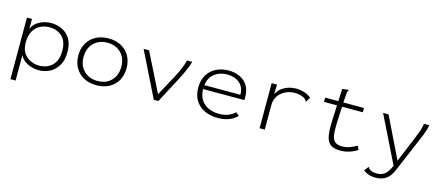

<svg xmlns="http://www.w3.org/2000/svg" viewBox="-51 -1139 4302 1868"><g transform="rotate(15 2100.0 -205.0)"><path d="M78 167V-453H129V-353Q149 -403 202 -433Q255 -463 324 -463Q383 -463 433.5 -438Q484 -413 515 -362Q546 -311 546 -232Q546 -149 514 -95Q482 -41 431 -14.5Q380 12 322 12Q259 12 206 -14.5Q153 -41 130 -88V167ZM311 -32Q357 -32 398.5 -50.5Q440 -69 467 -112.5Q494 -156 494 -229Q494 -324 445 -371Q396 -418 321 -419Q270 -420 226.5 -399.5Q183 -379 156 -333.5Q129 -288 129 -213Q130 -146 159 -106.5Q188 -67 229.5 -49.5Q271 -32 311 -32Z M900 8Q826 8 771.5 -21.5Q717 -51 686.5 -104Q656 -157 656 -227Q656 -297 686.5 -350.5Q717 -404 771.5 -433.5Q826 -463 900 -463Q973 -463 1027.5 -433.5Q1082 -404 1112 -350.5Q1142 -297 1142 -227Q1142 -157 1112 -104Q1082 -51 1027.5 -21.5Q973 8 900 8ZM900 -35Q986 -35 1037.5 -88.5Q1089 -142 1089 -228Q1089 -287 1065 -330Q1041 -373 998 -396.5Q955 -420 900 -420Q843 -420 800 -396Q757 -372 733 -329Q709 -286 709 -228Q709 -140 761.5 -87.5Q814 -35 900 -35Z M1477 0 1253 -453H1308L1503 -63L1614 -268Q1643 -321 1662 -367Q1681 -413 1690 -453H1743Q1731 -411 1710 -362.5Q1689 -314 1659 -257L1523 0Z M2124 10Q2046 10 1987.5 -18Q1929 -46 1896.5 -99Q1864 -152 1864 -225Q1864 -303 1896.5 -356Q1929 -409 1984.5 -436.5Q2040 -464 2108 -464Q2170 -464 2220.5 -441Q2271 -418 2300.5 -371Q2330 -324 2330 -253Q2330 -245 2329.5 -239Q2329 -233 2328 -225H1913Q1915 -159 1943 -116.5Q1971 -74 2018.5 -53Q2066 -32 2125 -32Q2175 -32 2214.5 -47Q2254 -62 2283 -90L2317 -63Q2282 -27 2233.5 -8.5Q2185 10 2124 10ZM1916 -265H2278Q2278 -342 2229 -382.5Q2180 -423 2105 -423Q2029 -423 1976.5 -381.5Q1924 -340 1916 -265Z M2543 -453H2597L2594 -356Q2618 -407 2672 -435.5Q2726 -464 2787 -464Q2830 -464 2871 -451Q2912 -438 2941 -413L2917 -373L2912 -365L2906 -370Q2905 -376 2900.5 -381.5Q2896 -387 2883 -397Q2859 -410 2835.5 -415Q2812 -420 2785 -420Q2737 -420 2693.5 -399.5Q2650 -379 2622.5 -340Q2595 -301 2595 -244V1H2543Z M3355 8Q3287 8 3254 -19.5Q3221 -47 3211.5 -103.5Q3202 -160 3206 -248L3213 -409H3082V-452H3215L3220 -576L3274 -583L3283 -584L3284 -577Q3279 -571 3276 -564Q3273 -557 3272 -541L3265 -452H3473V-409H3264L3256 -243Q3253 -164 3260.5 -119Q3268 -74 3292.5 -55Q3317 -36 3363 -36Q3402 -36 3438.5 -49Q3475 -62 3510 -83L3528 -44Q3487 -18 3444.5 -5Q3402 8 3355 8Z M3757 174Q3678 174 3631 132L3660 97L3667 90L3672 95Q3671 102 3676.5 106.5Q3682 111 3696 120Q3722 131 3759 131Q3804 131 3835 108Q3866 85 3897 17L3665 -454H3720L3921 -41L4018 -275Q4036 -320 4053 -364Q4070 -408 4077 -454H4131Q4122 -407 4104 -362Q4086 -317 4066 -270L3929 52Q3901 119 3858 146.5Q3815 174 3757 174Z"/></g></svg>

Font: Inconsolata Expanded Light
Style: Regular
Weight: 300
Width: 7
Monospace: yes
Designer: Raph Levien, Cyreal, Brenton Simpson
Foundry: Raph Levien, Cyreal, Google
Version: Version 3.001; ttfautohint (v1.8.2.53-6de2)